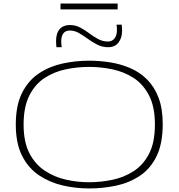

<svg xmlns="http://www.w3.org/2000/svg" viewBox="-20 -1052 1006 1082"><path d="M482 10Q406 10 333 -7Q260 -24 200 -64Q140 -104 104.5 -174Q69 -244 69 -350Q69 -459 104.5 -529Q140 -599 199.5 -638.5Q259 -678 332.5 -694Q406 -710 482 -710Q542 -710 601.5 -700.5Q661 -691 714.5 -668Q768 -645 809 -604Q850 -563 873.5 -501.5Q897 -440 897 -353Q897 -242 862 -171Q827 -100 767 -60.5Q707 -21 633 -5.5Q559 10 482 10ZM482 -25Q547 -25 612.5 -38.5Q678 -52 732.5 -87Q787 -122 820 -185.5Q853 -249 853 -350Q853 -450 820 -514Q787 -578 732.5 -613Q678 -648 612.5 -661.5Q547 -675 482 -675Q417 -675 351.5 -661.5Q286 -648 232 -613Q178 -578 145.5 -514Q113 -450 113 -350Q113 -252 145.5 -189Q178 -126 232.5 -90Q287 -54 352 -39.5Q417 -25 482 -25ZM298 -786Q297 -795 296.5 -804Q296 -813 296 -821Q296 -865 316.5 -888Q337 -911 374 -911Q405 -911 431.5 -897Q458 -883 482.5 -864.5Q507 -846 533 -832Q559 -818 588 -818Q612 -818 625.5 -835.5Q639 -853 639 -883Q639 -890 638.5 -898Q638 -906 637 -913H666Q667 -904 667.5 -895Q668 -886 668 -878Q668 -839 648 -812.5Q628 -786 589 -786Q556 -786 528 -800.5Q500 -815 474.5 -833.5Q449 -852 424.5 -866Q400 -880 374 -880Q325 -880 325 -817Q325 -799 328 -786ZM321 -999V-1032H643V-999Z"/></svg>

Font: Georama Extended ExtraLight
Style: Regular
Weight: 200
Width: 7
Designer: Jean-Baptiste Levee
Foundry: Production Type
Version: Version 1.000